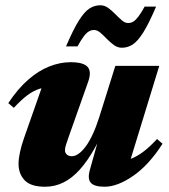

<svg xmlns="http://www.w3.org/2000/svg" viewBox="-20 -695 642 730"><path d="M321.5 -48.5 381 -260.5 395.5 -246.5Q368 -181 340.2 -131.8Q312.5 -82.5 283.2 -50Q254 -17.5 221.2 -1.2Q188.5 15 151.5 15Q97 15 73.8 -9.5Q50.5 -34 50.5 -72Q50.5 -91 55.8 -115.8Q61 -140.5 71 -169L154.5 -407L187 -364Q156 -365 131.8 -357.8Q107.5 -350.5 84.2 -333Q61 -315.5 32.5 -285L11.5 -303Q48.5 -358.5 87.8 -392.5Q127 -426.5 167.8 -442.5Q208.5 -458.5 248.5 -458.5Q297.5 -458.5 313.2 -440.5Q329 -422.5 315 -383.5L243 -180Q234.5 -156 230.8 -144.2Q227 -132.5 227 -124Q227 -114 234 -107.5Q241 -101 253 -101Q265 -101 278.2 -110Q291.5 -119 305.2 -137.2Q319 -155.5 332.2 -183.8Q345.5 -212 357.5 -250L418.5 -444.5H585.5L460.5 -37L430.5 -81Q453.5 -82.5 476.2 -90.8Q499 -99 523.5 -117Q548 -135 577 -166.5L598 -148.5Q546 -67.5 486.2 -26.2Q426.5 15 377.5 15Q339.5 15 325.8 0.5Q312 -14 321.5 -48.5ZM573.5 -670Q546 -605.5 524.8 -571.8Q503.5 -538 484.5 -525.8Q465.5 -513.5 443.5 -513.5Q427 -513.5 413 -523.8Q399 -534 386.2 -547.2Q373.5 -560.5 361.5 -570.8Q349.5 -581 337.5 -581Q327 -581 317.8 -575.5Q308.5 -570 298.5 -556.8Q288.5 -543.5 274.5 -518.5H231Q258.5 -583 279.8 -616.8Q301 -650.5 320.2 -662.8Q339.5 -675 361.5 -675Q377.5 -675 391.5 -664.8Q405.5 -654.5 418.5 -641.2Q431.5 -628 443.2 -617.8Q455 -607.5 467 -607.5Q478 -607.5 487 -613Q496 -618.5 506.2 -632Q516.5 -645.5 530 -670Z"/></svg>

Font: Newsreader 24pt ExtraBold
Style: Italic
Weight: 800
Italic angle: -17°
Designer: Hugues Gentile
Foundry: Production Type
Version: Version 1.003